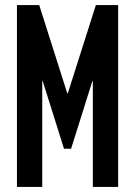

<svg xmlns="http://www.w3.org/2000/svg" viewBox="-20 -739 540 759"><path d="M359 -719H447V0H347V-418H345L261 -151H233L149 -418H147V0H47V-719H135L246 -370H248Z"/></svg>

Font: Osterbar
Style: Regular
Weight: 500
Width: 3
Designer: Peter Wiegel, Basierend auf Erbar schmal-halbfette Grotesk v. Jacob Erbar
Foundry: Peter Wiegel
Version: Version 1.0